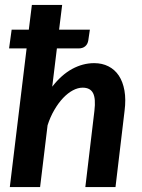

<svg xmlns="http://www.w3.org/2000/svg" viewBox="-20 -763 581 783"><path d="M27.5 -642 17 -565.5H88.5L20 0H143.5L174 -252C181.3 -275 190.6 -296 201.8 -315C212.9 -334 224.8 -350.2 237.5 -363.5C250.2 -376.8 263.3 -387.2 277 -394.5C290.7 -401.8 304 -405.5 317 -405.5C337.7 -405.5 351.8 -398.1 359.5 -383.2C367.2 -368.4 369 -344.3 365 -311L328 0H451L488 -311C492 -342 491.8 -369.6 487.5 -393.8C483.2 -417.9 475.5 -438.2 464.5 -454.8C453.5 -471.2 439.4 -483.8 422.2 -492.5C405.1 -501.2 385.7 -505.5 364 -505.5C333.3 -505.5 303.4 -497.6 274.2 -481.8C245.1 -465.9 218 -441.8 193 -409.5L212 -565.5H300C311.3 -565.5 320.4 -568.3 327.2 -574C334.1 -579.7 338.3 -587.7 340 -598L346.5 -642H221L233.5 -743H110L97.5 -642Z"/></svg>

Font: Lato
Style: Bold Italic
Weight: 700
Italic angle: -7°
Designer: Lukasz Dziedzic
Foundry: tyPoland Lukasz Dziedzic
Version: Version 2.007; 2014-02-27